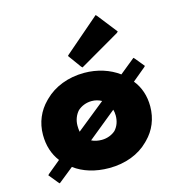

<svg xmlns="http://www.w3.org/2000/svg" viewBox="-124 -943 1017 1086"><g transform="rotate(-15 385.0 -400.5)"><path d="M330 -658 323 -651 379 -574 386 -567 624 -705 631 -712 541 -827 534 -834ZM386 -143C364 -143 343 -147 326 -156L492 -291C495 -282 497 -268 497 -256C497 -223 487 -195 467 -173C447 -155 418 -143 386 -143ZM273 -256C273 -289 285 -318 304 -339C325 -358 354 -370 386 -370C407 -370 426 -365 444 -355L276 -220C274 -231 273 -243 273 -256ZM722 -477 729 -484 685 -538 678 -545 588 -472C534 -512 463 -535 386 -535C292 -535 209 -502 153 -446L146 -439C99 -392 71 -329 71 -256C71 -194 88 -140 122 -96L48 -35L41 -28L85 26L92 33L182 -39C234 0 304 22 386 22C481 22 562 -10 617 -65L618 -66L625 -73C672 -120 699 -183 699 -256C699 -317 681 -371 646 -414Z"/></g></svg>

Font: Hussar Woodtype
Style: Blk
Weight: 900
Foundry: Cannot Into Space Fonts
Version: Version 1.07